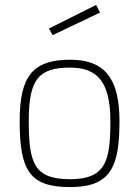

<svg xmlns="http://www.w3.org/2000/svg" viewBox="-20 -752 566 781"><path d="M265 -509C117 -509 60 -446 60 -261C60 -60 99 9 265 9C430 9 466 -72 466 -259C466 -441 400 -509 265 -509ZM265 -23C118 -23 97 -89 97 -261C97 -429 137 -477 265 -477C376 -477 429 -419 429 -259C429 -100 412 -23 265 -23ZM179 -636 194 -609 387 -701 371 -732Z"/></svg>

Font: TitilliumText22L
Style: 1 wt
Weight: 100
Designer: Campivisivi
Foundry: Campivisivi
Version: 1.000